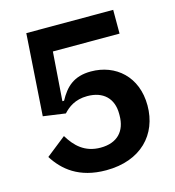

<svg xmlns="http://www.w3.org/2000/svg" viewBox="-106 -788 812 890"><g transform="rotate(-15 300.0 -343.0)"><path d="M518 -698H101L75 -306L182 -291C205 -316 239 -343 298 -343C375 -343 420 -299 420 -226V-218C420 -142 377 -96 297 -96C221 -96 178 -139 146 -192L51 -117C94 -49 164 12 295 12C462 12 557 -90 557 -229C557 -368 462 -449 344 -449C261 -449 221 -409 189 -350H181L198 -584H518Z"/></g></svg>

Font: IBM Mono SemiBold
Style: Regular
Weight: 600
Monospace: yes
Designer: Mike Abbink, Paul van der Laan, Pieter van Rosmalen
Foundry: Bold Monday
Version: Version 2.3